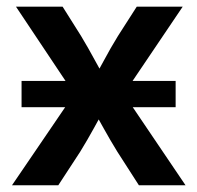

<svg xmlns="http://www.w3.org/2000/svg" viewBox="-20 -549 585 569"><path d="M43.9 -231.4V-309.1H500.5V-231.4ZM15.6 0 227.1 -310.5 226.1 -231.4 27.3 -529.3H165.5L220.2 -442.4Q242.2 -405.8 260.7 -371.3Q279.3 -336.9 298.3 -303.2H250.5Q270.5 -336.9 288.8 -371.3Q307.1 -405.8 329.6 -442.4L385.3 -529.3H521.5L319.8 -230.5L320.8 -309.1L529.8 0H391.6L327.6 -99.6Q305.7 -135.3 287.1 -168.9Q268.6 -202.6 249.5 -235.4H295.4Q276.4 -202.6 258.1 -168.9Q239.7 -135.3 217.8 -99.6L152.8 0Z"/></svg>

Font: Inter 24pt SemiBold
Style: Regular
Weight: 600
Designer: Rasmus Andersson
Foundry: rsms
Version: Version 4.001;git-66647c0bb